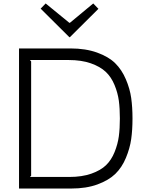

<svg xmlns="http://www.w3.org/2000/svg" viewBox="-20 -1090 841 1110"><path d="M377 -743H153L160 -735V-74L153 -67H381Q454 -67 508 -86Q562 -105 593 -135Q624 -165 642.5 -211Q661 -257 667 -302Q673 -347 673 -405Q673 -463 667 -508Q661 -553 642 -599Q623 -645 591 -675Q559 -705 505 -724Q451 -743 377 -743ZM746 -405Q746 -339 738.5 -286Q731 -233 708 -177.5Q685 -122 647 -85Q609 -48 544 -24Q479 0 391 0H90V-810H387Q475 -810 541.5 -786Q608 -762 646 -724.5Q684 -687 707.5 -632Q731 -577 738.5 -523.5Q746 -470 746 -405ZM519 -1070 549 -1039 384 -875H381L215 -1040L244 -1070L381 -958H384Z"/></svg>

Font: Sinkin Sans 300 Light
Style: Regular
Weight: 300
Designer: Keith Bates
Foundry: K-Type
Version: Sinkin Sans (version 1.0)  by Keith Bates   •   © 2014   www